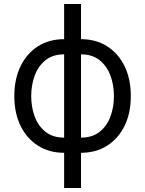

<svg xmlns="http://www.w3.org/2000/svg" viewBox="-20 -747 720 953"><path d="M298.3 186.1V11.4Q224.4 11.4 168.9 -23.8Q113.3 -58.9 82.2 -122.2Q51.1 -185.4 51.1 -269.9Q51.1 -355.1 82.2 -418.7Q113.3 -482.2 168.9 -517.4Q224.4 -552.6 298.3 -552.6V-727.3H382.1V-552.6Q456 -552.6 511.5 -517.4Q567.1 -482.2 598.2 -418.7Q629.3 -355.1 629.3 -269.9Q629.3 -185.4 598.2 -122.2Q567.1 -58.9 511.5 -23.8Q456 11.4 382.1 11.4V186.1ZM382.1 -63.9Q438.2 -63.9 474.4 -92.7Q510.7 -121.4 528.1 -168.3Q545.5 -215.2 545.5 -269.9Q545.5 -324.6 528.1 -371.8Q510.7 -419 474.4 -448.2Q438.2 -477.3 382.1 -477.3ZM298.3 -63.9V-477.3Q242.2 -477.3 206 -448.2Q169.7 -419 152.3 -371.8Q134.9 -324.6 134.9 -269.9Q134.9 -215.2 152.3 -168.3Q169.7 -121.4 206 -92.7Q242.2 -63.9 298.3 -63.9Z"/></svg>

Font: Inter UI
Style: Regular
Weight: 400
Designer: Rasmus Andersson
Foundry: rsms
Version: 3.2;8d6f07862